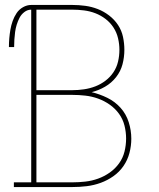

<svg xmlns="http://www.w3.org/2000/svg" viewBox="-20 -755 640 775"><path d="M36 0V-19H106V-716Q91 -716 78.5 -706.5Q66 -697 59 -683.5Q52 -670 47.5 -655.5Q43 -641 41 -626Q39 -611 38 -595.5Q37 -580 37 -565H16Q16 -583 17.5 -600.5Q19 -618 22 -635.5Q25 -653 31 -670Q37 -687 47 -702Q57 -717 73 -726Q89 -735 106 -735H272Q298 -735 324 -731.5Q350 -728 374.5 -718.5Q399 -709 420.5 -692.5Q442 -676 456.5 -654Q471 -632 476.5 -606Q482 -580 482 -554Q482 -524 474.5 -495.5Q467 -467 448.5 -443.5Q430 -420 404 -405Q378 -390 350 -383Q383 -375 413.5 -360Q444 -345 466.5 -320Q489 -295 499.5 -262Q510 -229 510 -195Q510 -166 502.5 -137.5Q495 -109 478.5 -85Q462 -61 438 -44Q414 -27 386.5 -17Q359 -7 330 -3.5Q301 0 272 0ZM272 -391Q295 -391 319 -394.5Q343 -398 365 -406.5Q387 -415 406 -429.5Q425 -444 438 -463.5Q451 -483 456.5 -506.5Q462 -530 462 -554Q462 -577 456.5 -600.5Q451 -624 438 -644Q425 -664 406 -678.5Q387 -693 365 -701.5Q343 -710 319 -713Q295 -716 272 -716H127V-391ZM272 -19Q298 -19 324.5 -22Q351 -25 376 -34Q401 -43 423 -58.5Q445 -74 460.5 -95.5Q476 -117 482.5 -143Q489 -169 489 -196Q489 -222 482.5 -248Q476 -274 460.5 -295.5Q445 -317 423 -332.5Q401 -348 376 -357Q351 -366 324.5 -369Q298 -372 272 -372H127V-19Z"/></svg>

Font: Iosevka Slab Thin Extended
Style: Regular
Weight: 100
Width: 7
Monospace: yes
Designer: Belleve Invis
Foundry: Belleve Invis
Version: Version 11.1.1; ttfautohint (v1.8.3)